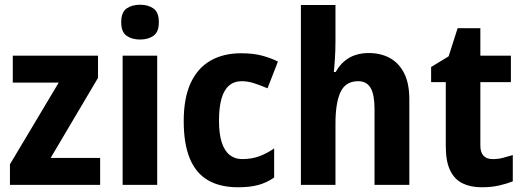

<svg xmlns="http://www.w3.org/2000/svg" viewBox="-20 -781 2215 811"><path d="M403 0H22V-87L228 -432H34V-546H394V-452L194 -114H403Z M644 -546V0H498V-546ZM572 -761Q606 -761 628.5 -745Q651 -729 651 -687Q651 -646 628.5 -630Q606 -614 572 -614Q537 -614 514.5 -630Q492 -646 492 -687Q492 -729 514.5 -745Q537 -761 572 -761Z M986 10Q909 10 858 -20Q807 -50 781.5 -112Q756 -174 756 -270Q756 -366 785 -429.5Q814 -493 868.5 -524.5Q923 -556 998 -556Q1050 -556 1087 -546Q1124 -536 1154 -521L1110 -408Q1077 -422 1051.5 -430Q1026 -438 1001 -438Q969 -438 947.5 -419.5Q926 -401 915.5 -364Q905 -327 905 -271Q905 -216 916.5 -180Q928 -144 950 -126.5Q972 -109 1003 -109Q1042 -109 1074 -120.5Q1106 -132 1138 -154V-31Q1106 -9 1070.5 0.5Q1035 10 986 10Z M1397 -608Q1397 -567 1394.5 -530Q1392 -493 1390 -477H1398Q1413 -504 1434 -522Q1455 -540 1481 -548.5Q1507 -557 1537 -557Q1589 -557 1627.5 -535.5Q1666 -514 1687.5 -471Q1709 -428 1709 -361V0H1562V-321Q1562 -381 1545.5 -409.5Q1529 -438 1493 -438Q1440 -438 1418.5 -392.5Q1397 -347 1397 -258V0H1251V-760H1397Z M2061 -109Q2084 -109 2103.5 -114Q2123 -119 2146 -126V-15Q2121 -5 2088.5 2.5Q2056 10 2014 10Q1968 10 1934 -6.5Q1900 -23 1881.5 -61Q1863 -99 1863 -163V-434H1801V-498L1875 -543L1913 -662H2009V-546H2138V-434H2009V-166Q2009 -138 2022 -123.5Q2035 -109 2061 -109Z"/></svg>

Font: Noto Sans Bengali SemiCondensed
Style: Bold
Weight: 700
Width: 4
Designer: Jelle Bosma - Monotype Design Team
Foundry: Monotype Imaging Inc.
Version: Version 2.003